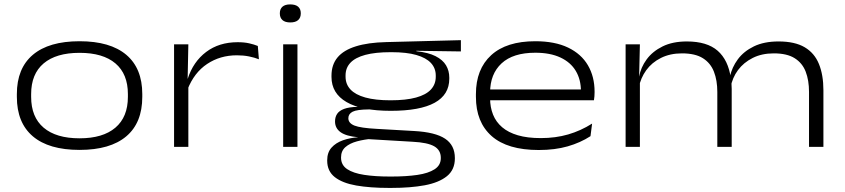

<svg xmlns="http://www.w3.org/2000/svg" viewBox="-20 -684 3934 894"><path d="M350.5 14Q207.5 14 133 -49.2Q58.5 -112.5 58.5 -233V-246Q58.5 -366 133.2 -429Q208 -492 350.5 -492Q493 -492 567.8 -429Q642.5 -366 642.5 -246V-233Q642.5 -112 567.8 -49Q493 14 350.5 14ZM350.5 -40Q459 -40 517.2 -89.5Q575.5 -139 575.5 -233V-246Q575.5 -339.5 517.5 -388.8Q459.5 -438 350.5 -438Q241.5 -438 183.2 -388.8Q125 -339.5 125 -246V-233Q125 -139 183.2 -89.5Q241.5 -40 350.5 -40Z M853 -267 838 -314 854 -317Q879.5 -396.5 939.8 -442Q1000 -487.5 1086.5 -487.5Q1117.5 -487.5 1140.5 -482.2Q1163.5 -477 1180.5 -470L1185.5 -408Q1165.5 -416 1139.8 -421.2Q1114 -426.5 1083 -426.5Q1005 -426.5 944.5 -386.2Q884 -346 853 -267ZM790.5 0V-477.5H857L853.5 -307L857 -304.5V0Z M1298.5 0V-477.5H1365V0ZM1331.5 -579.5Q1307.5 -579.5 1295.2 -590.5Q1283 -601.5 1283 -621V-622.5Q1283 -642 1295.2 -652.8Q1307.5 -663.5 1331 -663.5Q1356 -663.5 1368.2 -652.8Q1380.5 -642 1380.5 -623V-621Q1380.5 -601.5 1368.2 -590.5Q1356 -579.5 1331.5 -579.5Z M1799.5 -168Q1663.5 -168 1593.5 -208.8Q1523.5 -249.5 1523.5 -326V-331.5Q1523.5 -383 1551.8 -416.8Q1580 -450.5 1636.8 -468.2Q1693.5 -486 1778 -488L2126 -497V-444.5L1918 -447.5L1919 -445.5Q1974.5 -439.5 2008 -422.5Q2041.5 -405.5 2056.8 -380Q2072 -354.5 2072 -322.5V-317.5Q2072 -243 2003.8 -205.5Q1935.5 -168 1799.5 -168ZM1794.5 138H1803.5Q1871.5 138 1923 130.5Q1974.5 123 2003.5 104.2Q2032.5 85.5 2032.5 52.5V50.5Q2032.5 15 2001.8 -2.8Q1971 -20.5 1900.5 -24L1688.5 -36.5L1718.5 -38.5Q1676 -35 1642 -25.8Q1608 -16.5 1588 1.2Q1568 19 1568 49V50Q1568 84.5 1596.5 103.5Q1625 122.5 1675.8 130.2Q1726.5 138 1794.5 138ZM1790 191Q1703.5 191 1639 179.8Q1574.5 168.5 1539 140.8Q1503.5 113 1503.5 64V62.5Q1503.5 26 1523.5 3.5Q1543.5 -19 1576.8 -30.8Q1610 -42.5 1649.5 -45H1647Q1591.5 -50 1565.8 -68.5Q1540 -87 1540 -118.5V-119Q1540 -139 1549.8 -153.8Q1559.5 -168.5 1582.2 -177Q1605 -185.5 1644 -186.5V-199.5L1740 -174L1697 -174.5Q1641.5 -174 1621.8 -163.8Q1602 -153.5 1602 -133.5Q1602 -110.5 1630.5 -99.2Q1659 -88 1734 -84L1908.5 -74Q2007 -68.5 2052.5 -38.2Q2098 -8 2098 52V53.5Q2098 106.5 2060.8 136.5Q2023.5 166.5 1957.2 178.8Q1891 191 1803 191ZM1798.5 -217Q1870.5 -217 1917 -229.8Q1963.5 -242.5 1986.2 -267Q2009 -291.5 2009 -326.5V-332.5Q2009 -366.5 1986.5 -390.8Q1964 -415 1918.5 -428Q1873 -441 1803.5 -441H1798.5Q1727.5 -441 1681 -428.5Q1634.5 -416 1611.8 -392Q1589 -368 1589 -333V-327Q1589 -292 1611.8 -267.5Q1634.5 -243 1681 -230Q1727.5 -217 1798.5 -217Z M2488.5 14.5Q2343 14.5 2269.5 -50.2Q2196 -115 2196 -233V-245.5Q2196 -362 2267 -427Q2338 -492 2472.5 -492Q2563.5 -492 2625 -462.5Q2686.5 -433 2717.5 -380Q2748.5 -327 2748.5 -257V-254.5Q2748.5 -245.5 2747.8 -235.5Q2747 -225.5 2745.5 -217H2683Q2684 -226 2684.5 -237.2Q2685 -248.5 2685 -259Q2685 -313.5 2661 -353.8Q2637 -394 2589.5 -416.2Q2542 -438.5 2472.5 -438.5Q2369 -438.5 2315.5 -389Q2262 -339.5 2262 -253V-246.5V-239V-226.5Q2262 -184.5 2275.8 -150.2Q2289.5 -116 2318.2 -91.5Q2347 -67 2391.5 -54Q2436 -41 2498 -41Q2567 -41 2625.5 -58Q2684 -75 2737 -108.5L2729.5 -50Q2682.5 -19.5 2623.2 -2.5Q2564 14.5 2488.5 14.5ZM2226 -217V-267.5H2731.5V-217Z M3747 0V-256Q3747 -310 3731.5 -350.2Q3716 -390.5 3680.2 -413Q3644.5 -435.5 3583 -435.5Q3527 -435.5 3484.8 -414.2Q3442.5 -393 3416.2 -357.5Q3390 -322 3382 -277.5L3369 -327.5H3379Q3388 -370.5 3415.5 -407.8Q3443 -445 3490.2 -468Q3537.5 -491 3605 -491Q3681 -491 3726.8 -464Q3772.5 -437 3793.2 -386Q3814 -335 3814 -263.5V0ZM2893 0V-477.5H2959.5L2956 -328.5L2959.5 -320V0ZM3320 0V-256Q3320 -310 3304.2 -350.2Q3288.5 -390.5 3252.8 -413Q3217 -435.5 3155.5 -435.5Q3100 -435.5 3057.5 -414.2Q3015 -393 2989 -357Q2963 -321 2954.5 -276.5L2944 -327H2956Q2963.5 -370 2990.8 -407.2Q3018 -444.5 3065 -467.8Q3112 -491 3178 -491Q3272 -491 3321.5 -447.8Q3371 -404.5 3383 -320Q3385 -307.5 3386 -294.2Q3387 -281 3387 -270V0Z"/></svg>

Font: Anek Latin Expanded Light
Style: Regular
Weight: 300
Width: 7
Designer: Yesha Goshar
Foundry: Ek Type
Version: Version 1.003